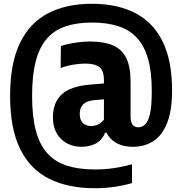

<svg xmlns="http://www.w3.org/2000/svg" viewBox="-20 -769 967 1019"><path d="M484.2 230Q341.1 230 240.4 179.5Q139.7 129.1 86.6 20.9Q33.6 -87.2 33.6 -260Q33.6 -432.2 85.7 -540.2Q137.9 -648.1 235.2 -698.6Q332.5 -749 467.6 -749Q602.6 -749 697.8 -699.7Q793 -650.3 843.1 -548.7Q893.2 -447.1 893.2 -289.8Q893.2 -180.4 866.2 -114.4Q839.3 -48.4 792.5 -19.2Q745.7 10.1 686.4 10.1Q635.3 10.1 600 -8.8Q564.6 -27.7 545.1 -64.5H537.6Q521.2 -23.3 487.2 -6.6Q453.3 10.1 413.4 10.1Q345.9 10.1 303.4 -32.3Q260.9 -74.7 260.9 -147Q260.9 -225.2 308.3 -268.7Q355.6 -312.2 462.8 -320.3L550.3 -327.9L570 -245L479.4 -237.4Q441 -234.2 422.1 -215.9Q403.2 -197.6 403.2 -165.1Q403.2 -132.2 419.7 -116.1Q436.2 -100.1 464.2 -100.1Q480.8 -100.1 498.7 -107.5Q516.6 -114.9 531.6 -134.2V-343.1Q531.6 -375.9 521.6 -395.4Q511.6 -414.8 489.3 -423.1Q466.9 -431.5 430.4 -431.5Q401.3 -431.5 367.5 -425.6Q333.7 -419.8 301.8 -407.8L303.2 -524.6Q337.3 -536.1 379.1 -542.4Q421 -548.7 457.3 -548.7Q531.1 -548.7 578.8 -528.4Q626.6 -508.1 649.8 -461.5Q673 -414.9 673 -336.5V-151.4Q673 -121.6 683.4 -107.5Q693.8 -93.5 714.3 -93.5Q734.7 -93.5 750.9 -109.1Q767.2 -124.8 776.3 -166.5Q785.5 -208.2 785.5 -286.1Q785.5 -386.7 765.8 -456.2Q746.1 -525.7 706.5 -568.4Q666.9 -611.1 607.3 -630.2Q547.8 -649.3 467.6 -649.3Q387.6 -649.3 328 -629.2Q268.4 -609.2 229 -564.1Q189.6 -519 170 -444.5Q150.3 -370 150.3 -260.6Q150.3 -151.1 170.2 -76.1Q190.1 -1 231.1 44.5Q272.1 90 335 110.2Q397.9 130.3 484.2 130.3Q535.2 130.3 583.5 123.3Q631.8 116.4 680.6 102.7V202.7Q634.4 215.8 585.2 222.9Q536.1 230 484.2 230Z"/></svg>

Font: Encode Sans Condensed Thin
Style: Regular
Weight: 100
Width: 3
Designer: Multiple Designers
Foundry: Impallari Type
Version: Version 3.002